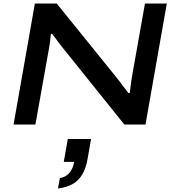

<svg xmlns="http://www.w3.org/2000/svg" viewBox="-20 -707 995 1090"><path d="M57 0 178 -687H302L635 -275Q643 -266 655.5 -249Q668 -232 682.5 -213Q697 -194 709 -179H717Q719 -200 723 -230.5Q727 -261 731 -282L803 -687H927L806 0H686L352 -416Q332 -440 310.5 -469Q289 -498 276 -515H269Q268 -499 263.5 -466.5Q259 -434 252 -398L181 0ZM309 363 320 304Q352 299 373 275.5Q394 252 401 212H342L365 82H497L477 196Q468 248 447 283.5Q426 319 392 338Q358 357 309 363Z"/></svg>

Font: Archivo Expanded Medium
Style: Italic
Weight: 500
Width: 7
Italic angle: -10°
Designer: Hector Gatti
Foundry: Omnibus-Type
Version: Version 2.001